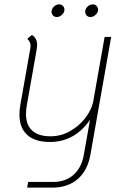

<svg xmlns="http://www.w3.org/2000/svg" viewBox="-20 -640 559 879"><path d="M489 -471 394 68Q381 141 335.5 180Q290 219 218 219H104L109 193H223Q280 193 317 160Q354 127 364 67L392 -91Q321 10 209 10Q140 10 104.5 -22.5Q69 -55 69 -115Q69 -138 73 -159L119 -420Q120 -424 120 -431Q120 -448 105 -462L126 -480Q150 -465 150 -434Q150 -428 148 -414L103 -159Q99 -139 99 -118Q99 -68 127.5 -42Q156 -16 211 -16Q259 -16 300.5 -39.5Q342 -63 369.5 -98.5Q397 -134 406 -171L459 -471ZM216 -586Q216 -599 226.5 -609.5Q237 -620 251 -620Q261 -620 268 -613Q275 -606 275 -596Q275 -583 264 -572.5Q253 -562 240 -562Q230 -562 223 -569Q216 -576 216 -586ZM370 -586Q370 -599 380.5 -609.5Q391 -620 405 -620Q415 -620 422 -613Q429 -606 429 -596Q429 -583 418 -572.5Q407 -562 394 -562Q384 -562 377 -569Q370 -576 370 -586Z"/></svg>

Font: KoHo ExtraLight
Style: Italic
Weight: 275
Italic angle: -10°
Version: Version 1.000; ttfautohint (v1.6)